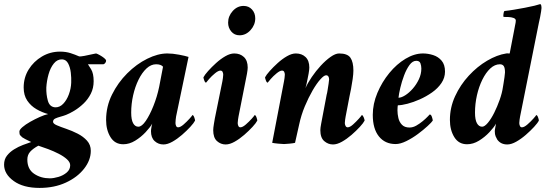

<svg xmlns="http://www.w3.org/2000/svg" viewBox="-76 -700 2690 941"><path d="M355 -385Q358 -381 370.5 -360.5Q383 -340 383 -302Q383 -268 369 -240.5Q355 -213 333.5 -192.5Q312 -172 289 -158Q266 -144 248 -137Q235 -132 220 -128Q205 -124 194.5 -119Q184 -114 184 -103Q184 -94 202.5 -86Q221 -78 249 -68.5Q277 -59 304.5 -45Q332 -31 350.5 -10.5Q369 10 369 39Q369 85 336 127Q303 169 246.5 195Q190 221 118 221Q38 221 -9 187Q-56 153 -56 107Q-56 81 -42 63Q-28 45 -7 32Q14 19 36.5 10.5Q59 2 77 -4Q77 -4 67.5 -8.5Q58 -13 47.5 -18.5Q37 -24 33 -27Q27 -33 23 -37Q19 -41 19 -55Q19 -64 34 -77Q49 -90 72 -103Q95 -116 118.5 -126.5Q142 -137 160 -141Q130 -149 102.5 -165Q75 -181 57.5 -207Q40 -233 40 -271Q40 -320 64.5 -359.5Q89 -399 129.5 -423Q170 -447 218 -447Q247 -447 270 -439.5Q293 -432 311 -424Q316 -422 337 -426Q358 -430 375 -434Q382 -435 387 -436.5Q392 -438 395 -438Q402 -436 413.5 -429.5Q425 -423 434.5 -415.5Q444 -408 444 -402Q444 -397 439.5 -391Q435 -385 429 -385ZM268 110Q268 95 252 80.5Q236 66 211.5 53.5Q187 41 160.5 31Q134 21 112 14Q86 28 72 43.5Q58 59 58 82Q58 129 91 151.5Q124 174 168 174Q187 174 210.5 167Q234 160 251 145.5Q268 131 268 110ZM229 -409Q205 -410 188 -389Q171 -368 162 -336Q153 -304 151 -271Q150 -237 158.5 -206.5Q167 -176 194 -174Q216 -173 233.5 -191Q251 -209 261.5 -237.5Q272 -266 273 -295Q274 -318 271 -344Q268 -370 258 -389Q248 -408 229 -409Z M744 -438Q770 -438 801.5 -432Q833 -426 848 -421L787 -129Q786 -126 785 -113.5Q784 -101 784 -97Q784 -90 787 -83Q790 -76 797 -76Q808 -76 824 -90Q840 -104 853 -118.5Q866 -133 867 -136Q872 -136 876 -125Q880 -114 880 -109Q874 -97 856.5 -78Q839 -59 816 -39Q793 -19 769 -5.5Q745 8 725 8Q700 8 682 -8.5Q664 -25 664 -57Q664 -60 664.5 -65Q665 -70 666 -75Q667 -81 668 -86Q669 -91 670 -94Q660 -76 637.5 -52Q615 -28 586.5 -10.5Q558 7 528 7Q487 7 465.5 -28Q444 -63 444 -112Q444 -178 473 -236.5Q502 -295 547.5 -340.5Q593 -386 645.5 -412Q698 -438 744 -438ZM689 -385Q664 -385 642 -364.5Q620 -344 603 -309.5Q586 -275 576.5 -233Q567 -191 567 -148Q567 -113 576.5 -96Q586 -79 602 -79Q619 -79 638.5 -107.5Q658 -136 676 -181Q694 -226 704 -274L723 -373Q713 -385 689 -385Z M1014 -302Q1015 -305 1016.5 -317.5Q1018 -330 1018 -334Q1018 -341 1015 -347.5Q1012 -354 1004 -354Q994 -354 977.5 -340.5Q961 -327 948.5 -312.5Q936 -298 934 -295Q929 -295 925 -306Q921 -317 921 -321Q927 -333 944 -352Q961 -371 983 -391Q1005 -411 1028.5 -424.5Q1052 -438 1072 -438Q1101 -438 1119.5 -420.5Q1138 -403 1138 -369Q1138 -359 1134.5 -339Q1131 -319 1129 -311L1093 -129Q1092 -126 1090.5 -113.5Q1089 -101 1089 -97Q1089 -90 1092 -83Q1095 -76 1102 -76Q1113 -76 1129 -90Q1145 -104 1158 -118.5Q1171 -133 1172 -136Q1177 -136 1181 -125Q1185 -114 1185 -109Q1179 -97 1161.5 -78Q1144 -59 1121 -39Q1098 -19 1074 -5.5Q1050 8 1030 8Q1006 8 987.5 -8.5Q969 -25 969 -62Q969 -73 972.5 -93.5Q976 -114 977 -120ZM1118 -671Q1143 -671 1159 -653.5Q1175 -636 1175 -610Q1175 -578 1152 -552.5Q1129 -527 1098 -527Q1073 -527 1057.5 -545.5Q1042 -564 1042 -589Q1042 -621 1064.5 -646Q1087 -671 1118 -671Z M1431 -311Q1430 -303 1426 -287Q1422 -271 1421 -268Q1432 -293 1452 -322.5Q1472 -352 1496 -378Q1520 -404 1544 -421Q1568 -438 1586 -438Q1627 -438 1641.5 -417Q1656 -396 1656 -354Q1656 -338 1652.5 -313Q1649 -288 1644.5 -264.5Q1640 -241 1637 -228L1618 -129Q1617 -126 1615.5 -113.5Q1614 -101 1614 -97Q1614 -90 1617.5 -83Q1621 -76 1628 -76Q1639 -76 1654.5 -90Q1670 -104 1683 -118.5Q1696 -133 1697 -136Q1702 -136 1706.5 -125Q1711 -114 1711 -109Q1705 -97 1687.5 -78Q1670 -59 1647 -39Q1624 -19 1600 -5.5Q1576 8 1556 8Q1532 8 1513 -8.5Q1494 -25 1494 -62Q1494 -73 1498 -93.5Q1502 -114 1503 -120L1525 -236Q1527 -242 1529.5 -258Q1532 -274 1534.5 -290Q1537 -306 1537 -311Q1537 -319 1533.5 -325Q1530 -331 1522 -331Q1512 -331 1494 -311Q1476 -291 1456 -256.5Q1436 -222 1418 -179Q1400 -136 1390 -89L1370 0Q1363 2 1343.5 4Q1324 6 1316 6Q1308 6 1287.5 4Q1267 2 1258 0L1316 -302Q1317 -305 1318.5 -317.5Q1320 -330 1320 -334Q1320 -341 1317 -347.5Q1314 -354 1306 -354Q1296 -354 1279.5 -340.5Q1263 -327 1250.5 -312.5Q1238 -298 1236 -295Q1231 -295 1227 -306Q1223 -317 1223 -321Q1229 -333 1246 -352Q1263 -371 1285 -391Q1307 -411 1330.5 -424.5Q1354 -438 1374 -438Q1403 -438 1421.5 -420.5Q1440 -403 1440 -369Q1440 -359 1436.5 -339Q1433 -319 1431 -311Z M1997 -438Q2022 -438 2047 -430Q2072 -422 2088.5 -402.5Q2105 -383 2105 -349Q2105 -319 2087.5 -293Q2070 -267 2041.5 -247Q2013 -227 1981.5 -213Q1950 -199 1921 -191.5Q1892 -184 1874 -184Q1873 -182 1872.5 -172.5Q1872 -163 1872 -159Q1872 -141 1876.5 -121.5Q1881 -102 1894 -88.5Q1907 -75 1931 -75Q1948 -75 1964.5 -84.5Q1981 -94 1995.5 -106Q2010 -118 2019.5 -128Q2029 -138 2030 -139Q2037 -139 2041 -126.5Q2045 -114 2045 -109Q2040 -101 2020 -82.5Q2000 -64 1972.5 -43.5Q1945 -23 1915.5 -8.5Q1886 6 1863 6Q1811 6 1781 -31.5Q1751 -69 1751 -137Q1751 -191 1773.5 -244.5Q1796 -298 1832 -342Q1868 -386 1911.5 -412Q1955 -438 1997 -438ZM1877 -221Q1891 -221 1910 -233Q1929 -245 1947 -265.5Q1965 -286 1977 -311.5Q1989 -337 1989 -364Q1989 -378 1984.5 -390Q1980 -402 1964 -402Q1946 -402 1931 -381.5Q1916 -361 1904.5 -330.5Q1893 -300 1886 -270Q1879 -240 1877 -221Z M2443 -547Q2445 -561 2448.5 -576Q2452 -591 2452 -599Q2452 -608 2441 -612Q2430 -616 2416.5 -616.5Q2403 -617 2394 -617Q2393 -617 2392 -617Q2390 -620 2391.5 -631.5Q2393 -643 2396 -646Q2416 -648 2443 -652.5Q2470 -657 2496.5 -662Q2523 -667 2543.5 -672Q2564 -677 2572 -680Q2576 -678 2577 -672Q2578 -666 2578 -661Q2578 -657 2576 -644Q2574 -631 2571 -615.5Q2568 -600 2565 -588L2473 -129Q2472 -126 2470.5 -113.5Q2469 -101 2469 -97Q2469 -90 2472 -83Q2475 -76 2482 -76Q2493 -76 2509 -90Q2525 -104 2538 -118.5Q2551 -133 2552 -136Q2557 -136 2561 -125Q2565 -114 2565 -109Q2559 -97 2541.5 -78Q2524 -59 2501 -39Q2478 -19 2454 -5.5Q2430 8 2410 8Q2378 8 2361 -16Q2357 -23 2353 -32Q2349 -41 2349 -57Q2349 -63 2351.5 -75.5Q2354 -88 2355 -94Q2345 -76 2322.5 -52Q2300 -28 2271.5 -10.5Q2243 7 2213 7Q2172 7 2150.5 -28Q2129 -63 2129 -112Q2129 -173 2154.5 -228.5Q2180 -284 2221.5 -329Q2263 -374 2311.5 -402.5Q2360 -431 2405 -438Q2409 -439 2416 -438Q2420 -438 2422 -438ZM2399 -345Q2399 -367 2393 -376Q2387 -385 2374 -385Q2349 -385 2327 -364.5Q2305 -344 2288 -309.5Q2271 -275 2261.5 -233Q2252 -191 2252 -148Q2252 -113 2261.5 -96Q2271 -79 2287 -79Q2299 -79 2315 -98Q2331 -117 2346 -147Q2361 -177 2373 -211Q2385 -245 2389 -274Q2389 -274 2391.5 -289Q2394 -304 2396.5 -321.5Q2399 -339 2399 -345Z"/></svg>

Font: Amiri
Style: Bold Italic
Weight: 700
Italic angle: 10°
Designer: Khaled Hosny
Version: Version 0.113